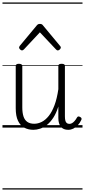

<svg xmlns="http://www.w3.org/2000/svg" viewBox="-20 -1030 686 1550"><path d="M250 18Q209 18 176.5 1Q144 -16 125.5 -54.5Q107 -93 107 -156V-496Q107 -506 113 -510.5Q119 -515 132 -515Q146 -515 153 -510.5Q160 -506 160 -496V-163Q160 -120 169.5 -90.5Q179 -61 200.5 -46Q222 -31 256 -31Q287 -31 317 -46Q347 -61 373.5 -94Q400 -127 420 -180.5Q440 -234 451 -310V-497Q451 -507 457.5 -511Q464 -515 478 -515Q491 -515 497.5 -511Q504 -507 504 -497V-91Q504 -72 507 -58.5Q510 -45 518 -37.5Q526 -30 540 -30Q551 -30 561 -35.5Q571 -41 581.5 -52.5Q592 -64 602 -82Q607 -90 613.5 -90Q620 -90 628 -85Q636 -81 638 -74.5Q640 -68 636 -61Q625 -37 608 -19Q591 -1 571.5 8.5Q552 18 531 18Q511 18 496.5 12Q482 6 472 -6Q462 -18 456.5 -35.5Q451 -53 451 -77V-170Q434 -116 410.5 -80Q387 -44 360 -22.5Q333 -1 304.5 8.5Q276 18 250 18ZM158 -623Q150 -623 142 -631Q134 -639 134 -647Q134 -649 135.5 -652Q137 -655 139 -659L277 -825Q282 -831 287.5 -834Q293 -837 302 -837Q311 -837 317 -834Q323 -831 327 -825L465 -659Q469 -655 470 -652Q471 -649 471 -647Q471 -639 463 -631Q455 -623 447 -623Q442 -623 438.5 -625.5Q435 -628 431 -632L302 -769L174 -632Q170 -628 166 -625.5Q162 -623 158 -623ZM0 490H646V500H0ZM0 -20H646V0H0ZM0 -505H646V-500H0ZM0 -1010H646V-1000H0Z"/></svg>

Font: Playwrite PE Guides
Style: Regular
Weight: 400
Designer: Veronika Burian, José Scaglione
Foundry: TypeTogether
Version: Version 1.003